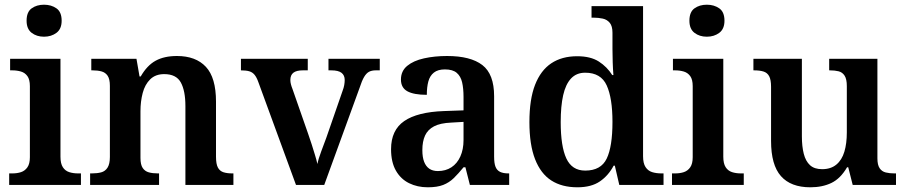

<svg xmlns="http://www.w3.org/2000/svg" viewBox="-20 -786 3852 816"><path d="M19 0V-49H32Q53 -49 69.5 -54.5Q86 -60 96.5 -75Q107 -90 107 -118V-420Q107 -448 96.5 -462.5Q86 -477 69 -482Q52 -487 32 -487H23V-536H237V-120Q237 -91 247 -75.5Q257 -60 274 -54.5Q291 -49 312 -49H324V0ZM167 -630Q136 -630 114.5 -646.5Q93 -663 93 -698Q93 -735 114.5 -750.5Q136 -766 167 -766Q198 -766 220 -750.5Q242 -735 242 -698Q242 -663 220 -646.5Q198 -630 167 -630Z M363 0V-49H370Q393 -49 410 -53.5Q427 -58 437 -73.5Q447 -89 447 -119V-421Q447 -450 437.5 -464Q428 -478 411.5 -482.5Q395 -487 373 -487H368V-536H560L573 -461H578Q605 -508 641.5 -528Q678 -548 732 -548Q812 -548 855 -502Q898 -456 898 -354V-120Q898 -89 906 -74Q914 -59 929.5 -54Q945 -49 967 -49H972V0H768V-335Q768 -400 748.5 -435.5Q729 -471 678 -471Q641 -471 618.5 -449Q596 -427 586.5 -391Q577 -355 577 -313V-115Q577 -86 586.5 -72Q596 -58 612.5 -53.5Q629 -49 651 -49H656V0Z M1078 -437Q1071 -457 1062 -468Q1053 -479 1039.5 -483Q1026 -487 1004 -487V-536H1288V-487H1267Q1240 -487 1227 -477Q1214 -467 1214 -446Q1214 -437 1216.5 -427.5Q1219 -418 1223 -408L1289 -219Q1297 -197 1304.5 -173Q1312 -149 1318.5 -128Q1325 -107 1329 -89Q1333 -110 1345 -142Q1357 -174 1367 -201L1436 -400Q1441 -413 1443 -424.5Q1445 -436 1445 -446Q1445 -466 1431.5 -476.5Q1418 -487 1388 -487H1376V-536H1594V-487H1577Q1560 -487 1548.5 -481Q1537 -475 1527.5 -459Q1518 -443 1508 -412L1358 0H1238Z M1798 10Q1754 10 1718.5 -7.5Q1683 -25 1662.5 -61Q1642 -97 1642 -152Q1642 -233 1698 -271.5Q1754 -310 1867 -314L1950 -317V-374Q1950 -410 1944 -436Q1938 -462 1921 -476.5Q1904 -491 1871 -491Q1841 -491 1824 -477.5Q1807 -464 1800.5 -440Q1794 -416 1794 -383Q1739 -383 1711.5 -398Q1684 -413 1684 -448Q1684 -484 1710.5 -506Q1737 -528 1782 -538Q1827 -548 1880 -548Q1980 -548 2030 -509.5Q2080 -471 2080 -377V-120Q2080 -92 2086 -77Q2092 -62 2105.5 -55.5Q2119 -49 2141 -49H2144V0H1977L1958 -75H1950Q1928 -48 1908.5 -29Q1889 -10 1863.5 0Q1838 10 1798 10ZM1841 -59Q1874 -59 1898.5 -75Q1923 -91 1936.5 -121Q1950 -151 1950 -191V-268L1898 -265Q1851 -263 1824.5 -249Q1798 -235 1786.5 -210Q1775 -185 1775 -148Q1775 -118 1782.5 -98.5Q1790 -79 1804.5 -69Q1819 -59 1841 -59Z M2434 10Q2368 10 2323 -19Q2278 -48 2254 -109.5Q2230 -171 2230 -267Q2230 -364 2254 -425.5Q2278 -487 2323 -517Q2368 -547 2433 -547Q2490 -547 2525 -524.5Q2560 -502 2582 -467H2587Q2585 -491 2584 -521.5Q2583 -552 2583 -578V-647Q2583 -675 2571.5 -689Q2560 -703 2541.5 -707Q2523 -711 2502 -711H2494V-760H2713V-122Q2713 -92 2723.5 -76Q2734 -60 2751.5 -54.5Q2769 -49 2792 -49H2800V0H2612L2593 -82H2588Q2566 -40 2529.5 -15Q2493 10 2434 10ZM2467 -61Q2534 -61 2558.5 -112Q2583 -163 2583 -268Q2583 -369 2558.5 -423Q2534 -477 2467 -477Q2430 -477 2407 -452.5Q2384 -428 2373.5 -381.5Q2363 -335 2363 -267Q2363 -164 2387 -112.5Q2411 -61 2467 -61Z M2836 0V-49H2849Q2870 -49 2886.5 -54.5Q2903 -60 2913.5 -75Q2924 -90 2924 -118V-420Q2924 -448 2913.5 -462.5Q2903 -477 2886 -482Q2869 -487 2849 -487H2840V-536H3054V-120Q3054 -91 3064 -75.5Q3074 -60 3091 -54.5Q3108 -49 3129 -49H3141V0ZM2984 -630Q2953 -630 2931.5 -646.5Q2910 -663 2910 -698Q2910 -735 2931.5 -750.5Q2953 -766 2984 -766Q3015 -766 3037 -750.5Q3059 -735 3059 -698Q3059 -663 3037 -646.5Q3015 -630 2984 -630Z M3424 10Q3341 10 3299 -37.5Q3257 -85 3257 -187V-417Q3257 -447 3249 -462Q3241 -477 3225 -482Q3209 -487 3185 -487H3182V-536H3388V-206Q3388 -164 3396 -132.5Q3404 -101 3422.5 -84Q3441 -67 3474 -67Q3511 -67 3534.5 -86.5Q3558 -106 3568.5 -141Q3579 -176 3579 -223V-420Q3579 -450 3569.5 -464.5Q3560 -479 3544 -483Q3528 -487 3507 -487H3504V-536H3709V-113Q3709 -85 3718.5 -71Q3728 -57 3744.5 -53Q3761 -49 3781 -49H3788V0H3604L3585 -75H3580Q3552 -27 3513.5 -8.5Q3475 10 3424 10Z"/></svg>

Font: Noto Serif Hebrew SemiBold
Style: Regular
Weight: 600
Version: Version 2.003